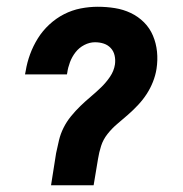

<svg xmlns="http://www.w3.org/2000/svg" viewBox="-20 -548 540 568"><path d="M131 0 146 -95Q150 -114 154.5 -133Q159 -152 168 -170Q177 -188 190 -204Q203 -220 218 -234.5Q233 -249 248.5 -262Q264 -275 279 -289.5Q294 -304 305.5 -321Q317 -338 320 -357Q322 -371 319 -384Q316 -397 307.5 -406Q299 -415 287 -419Q275 -423 261 -423Q245 -423 229.5 -415Q214 -407 203.5 -393.5Q193 -380 187 -364Q181 -348 179 -333L178 -328H54L56 -338Q60 -363 69 -387.5Q78 -412 92 -434.5Q106 -457 126 -475.5Q146 -494 169.5 -506Q193 -518 218.5 -523Q244 -528 269 -528Q295 -528 320 -524Q345 -520 367 -509.5Q389 -499 406 -482Q423 -465 432.5 -442.5Q442 -420 444.5 -395Q447 -370 443 -344Q440 -325 432.5 -306Q425 -287 414 -270Q403 -253 388.5 -237.5Q374 -222 358.5 -208.5Q343 -195 327 -181.5Q311 -168 298 -151.5Q285 -135 279 -116Q273 -97 270 -78L257 0Z"/></svg>

Font: Iosevka Extrabold
Style: Italic
Weight: 800
Italic angle: -9°
Monospace: yes
Designer: Belleve Invis
Foundry: Belleve Invis
Version: Version 32.5.0; ttfautohint (v1.8.4)